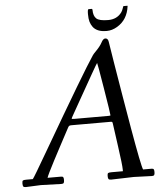

<svg xmlns="http://www.w3.org/2000/svg" viewBox="-57 -891 803 947"><g transform="rotate(-5 344.0 -417.5)"><path d="M417 -841.1H431.9Q436 -841.1 436 -835.9Q436 -805.9 450.6 -792.5Q465.1 -779.1 508.8 -779.1Q552.5 -779.1 575.9 -811Q581.3 -818.4 585 -829.7Q588.6 -841.1 589.8 -841.1H609.9V-838.1Q601.1 -772.2 549.6 -741.5Q523.9 -726.1 497.4 -726.1Q470.9 -726.1 454.7 -733.2Q438.5 -740.2 429.4 -752.4Q420.4 -764.6 416.1 -779.1Q411.9 -793.5 411.9 -817.3Q411.9 -841.1 417 -841.1ZM106.9 2.9 33 6.1Q22.7 6.1 19.9 2.2Q17.1 -1.7 17.1 -13.3Q17.1 -24.9 21.1 -27.5Q25.1 -30 38.1 -30H70.1Q77.9 -39.3 147.5 -159.2Q369.9 -541.3 418 -612.1Q423.1 -619.6 432.6 -628.9Q456.8 -653.3 466.3 -671.6Q475.8 -689.9 486.1 -689.9Q499.8 -689.9 502.2 -671.8Q504.6 -653.6 519.3 -564.8Q533.9 -476.1 546.5 -401.1Q559.1 -326.2 574.2 -238.3Q607.4 -47.9 616 -30H657Q665.5 -30 668.2 -26.6Q670.9 -23.2 670.9 -12.7Q670.9 -2.2 668.2 2Q665.5 6.1 657 6.1L566.9 2.9L455.1 6.1Q444.8 6.1 441.9 2.1Q439 -2 439 -13.4Q439 -24.9 443 -27.5Q447 -30 460 -30H516.1V-38.1Q516.1 -61.5 502.4 -158.1Q488.8 -254.6 487.7 -264Q486.6 -273.4 485.1 -275.8Q483.6 -278.1 477.1 -278.1H283.9Q274.9 -278.1 272 -276.2Q269 -274.4 265.9 -268.6Q262.7 -262.7 243.7 -227.1Q224.6 -191.4 212.3 -168.1Q200 -144.8 182.6 -111.8Q147 -43.7 143.1 -30H209Q217.5 -30 220.2 -26.6Q222.9 -23.2 222.9 -12.7Q222.9 -2.2 220.2 2Q217.5 6.1 209 6.1ZM302 -308.1H469Q479 -308.1 479 -310.1Q479 -320.3 458.1 -446.7Q437.3 -573 435.9 -573Q434.6 -573 403.4 -518.1Q372.3 -463.1 335.7 -398.6Q299.1 -334 293.1 -323.2Q287.1 -312.5 287.1 -310.3Q287.1 -308.1 302 -308.1Z"/></g></svg>

Font: Fanwood Text
Style: Italic
Weight: 400
Italic angle: -9°
Version: Version 1.101